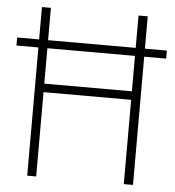

<svg xmlns="http://www.w3.org/2000/svg" viewBox="-52 -762 738 810"><g transform="rotate(5 317.5 -357.0)"><path d="M93 0V-543H0V-577H93V-714H131V-577H502V-714H541V-577H634V-543H541V0H502V-357H131V0ZM131 -393H502V-543H131Z"/></g></svg>

Font: Noto Sans Khmer UI SemiCondensed ExtraLight
Style: Regular
Weight: 200
Width: 4
Designer: Danh Hong and the Monotype Design Team
Foundry: Monotype Imaging Inc.
Version: Version 2.002; ttfautohint (v1.8.4.7-5d5b)